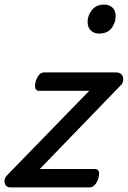

<svg xmlns="http://www.w3.org/2000/svg" viewBox="-35 -815 557 835"><path d="M11 0Q-10 0 -14.5 -19.5Q-19 -39 -2 -55L353 -420H134Q123 -420 119 -430Q115 -440 120 -460Q126 -480 135.5 -490Q145 -500 156 -500H470Q487 -500 494.5 -490Q502 -480 501 -467Q500 -454 491 -445L138 -80H379Q390 -80 394 -70.5Q398 -61 393 -40Q387 -21 377 -10.5Q367 0 356 0ZM395 -669Q375 -669 360.5 -682Q346 -695 346 -720Q346 -747 364.5 -771Q383 -795 419 -795Q439 -795 453.5 -782.5Q468 -770 468 -744Q468 -717 450.5 -693Q433 -669 395 -669Z"/></svg>

Font: Playwrite AU VIC
Style: Regular
Weight: 400
Designer: Veronika Burian, José Scaglione
Foundry: TypeTogether
Version: Version 1.002